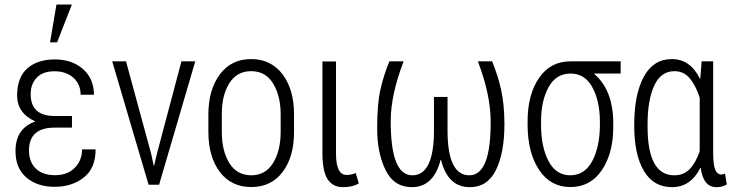

<svg xmlns="http://www.w3.org/2000/svg" viewBox="-20 -791 3143 822"><path d="M213.9 -244.6Q104 -244.6 104 -146.5Q104.5 -96.7 133.8 -68.8Q163.1 -41 215.8 -41Q268.6 -41 299.8 -72.3Q331.1 -103.5 331.5 -151.4H389.2Q389.6 -71.3 338.9 -31.2Q288.1 8.8 213.9 8.8Q139.6 8.8 92.8 -31.2Q45.9 -71.3 46.4 -145Q46.4 -241.2 131.3 -271Q53.2 -306.2 53.2 -382.8Q53.7 -460 96.7 -498Q139.6 -536.1 213.9 -536.6Q288.1 -536.6 335 -495.6Q381.8 -454.6 382.3 -385.3H325.2Q325.2 -430.2 294.4 -458Q263.7 -485.8 213.9 -485.8Q164.1 -486.3 137.7 -459Q111.3 -431.6 111.3 -388.2Q111.3 -294.4 213.9 -294.4H288.1V-244.6ZM221.7 -771.5H287.6L224.6 -609.9H194.3Z M627 -133.3 638.2 -81.1H639.6L651.9 -133.3L756.8 -528.3H815.9L661.1 0H616.2L460.4 -528.3H519.5Z M929.7 -225.1Q929.7 -144.5 961.9 -92.8Q993.7 -41 1055.2 -40.5Q1116.7 -40.5 1148.9 -92.8Q1181.2 -145 1181.6 -225.1V-302.7Q1181.2 -381.8 1148.9 -434.1Q1116.7 -486.3 1055.2 -486.3Q993.7 -486.3 961.4 -434.1Q929.2 -381.8 929.7 -302.7ZM872.1 -302.7Q872.6 -407.2 921.4 -472.7Q970.2 -538.1 1055.2 -538.1Q1140.1 -538.1 1189.9 -472.7Q1238.8 -407.2 1238.8 -302.7V-225.1Q1238.8 -119.1 1189.9 -54.7Q1141.1 9.8 1055.7 9.8Q970.2 9.8 921.4 -54.7Q872.6 -119.1 872.1 -225.1Z M1418.5 -133.3Q1418.5 -42 1463.9 -42Q1484.4 -42 1502.9 -50.3L1516.1 -5.9Q1489.7 10.3 1447.8 10.3Q1405.3 10.3 1382.8 -23.4Q1360.4 -57.1 1360.4 -136.2V-527.8H1418.5Z M1896 -232.9Q1896 -40.5 1989.3 -40.5Q2082.5 -40.5 2080.6 -274.9Q2079.6 -387.7 2025.9 -528.3H2086.9Q2111.8 -467.8 2125.5 -406.2Q2139.2 -344.7 2139.6 -259.8Q2139.6 -137.2 2103.5 -63.5Q2067.4 10.3 1991.2 10.3Q1897 10.3 1868.2 -106.4H1866.2Q1836.4 10.3 1742.7 10.3Q1666 9.8 1630.4 -63.5Q1594.7 -136.7 1594.7 -241.2Q1594.7 -345.7 1608.4 -406.2Q1622.1 -467.8 1647 -528.3H1708Q1653.3 -386.2 1652.8 -274.9Q1651.9 -40.5 1745.1 -40.5Q1837.9 -40.5 1837.9 -232.9V-376H1896Z M2296.4 -255.9Q2296.4 -161.6 2328.6 -101.1Q2360.4 -40.5 2421.9 -40.5Q2483.4 -41 2515.6 -101.6Q2547.9 -162.1 2548.3 -255.9V-271.5Q2547.9 -359.4 2515.6 -418Q2483.4 -476.6 2421.9 -476.1H2421.4Q2359.9 -475.6 2328.1 -417Q2296.4 -358.4 2296.4 -271.5ZM2605.5 -262.7V-246.6Q2605.5 -134.8 2556.6 -62.5Q2507.8 9.8 2421.9 9.8Q2336.9 9.8 2288.1 -63.5Q2239.3 -136.7 2238.8 -255.9V-271.5Q2238.8 -385.7 2287.6 -457Q2336.4 -528.3 2421.4 -528.3H2637.2V-476.1H2524.4L2523.9 -474.6Q2605.5 -405.3 2605.5 -262.7Z M2752.4 -249Q2752.4 -40.5 2866.7 -40.5Q2907.2 -40.5 2933.1 -67.4Q2959 -94.2 2975.6 -144V-372.6Q2959 -424.8 2933.1 -455.6Q2907.2 -486.3 2867.7 -486.3Q2809.1 -486.3 2780.8 -424.3Q2752.4 -362.3 2752.4 -259.3ZM2976.6 -454.1 2978 -454.6 2983.9 -528.3H3033.2V-134.3Q3033.7 -83 3042.5 -63.5Q3051.3 -43.9 3068.4 -43.9Q3073.7 -43.9 3084 -47.4L3091.8 -1.5Q3072.8 10.3 3046.9 10.3Q2991.2 10.3 2980 -71.8L2978.5 -72.3Q2936.5 10.3 2857.4 10.3Q2777.8 10.3 2736.8 -59.1Q2695.8 -128.4 2695.3 -249V-259.3Q2695.8 -388.7 2736.8 -463.4Q2777.8 -538.1 2856.4 -538.1Q2935.1 -538.1 2976.6 -454.1Z"/></svg>

Font: RobotoCondensed-Light
Style: Light
Weight: 300
Designer: Google
Version: Version 1.200311; 2013